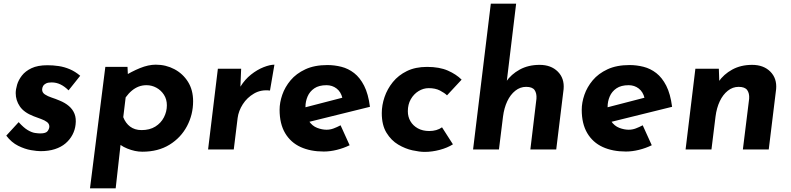

<svg xmlns="http://www.w3.org/2000/svg" viewBox="-20 -809 4279 1039"><path d="M199 9Q181 9 148 3.5Q115 -2 78.5 -20Q42 -38 14 -75L81 -148Q108 -118 130 -105Q152 -92 169.5 -89.5Q187 -87 198 -87Q229 -87 238 -100Q247 -113 247 -124Q247 -139 234.5 -148.5Q222 -158 202.5 -165Q183 -172 162 -180Q110 -200 87.5 -233Q65 -266 65 -305Q65 -325 72.5 -350.5Q80 -376 98.5 -400Q117 -424 150.5 -440Q184 -456 237 -456Q267 -456 297.5 -451.5Q328 -447 357.5 -434.5Q387 -422 414 -399L351 -320Q330 -341 307.5 -352Q285 -363 259 -363Q240 -363 229 -357.5Q218 -352 213 -343Q208 -334 208 -324Q208 -308 223 -298Q238 -288 259.5 -281Q281 -274 302 -265Q332 -253 353 -235Q374 -217 383.5 -192.5Q393 -168 389 -135Q386 -106 372 -79.5Q358 -53 334.5 -33Q311 -13 277 -2Q243 9 199 9Z M750 12Q711 12 669 -5Q627 -22 607 -49L639 -85L606 210H467L550 -447H670L674 -362L644 -392Q692 -422 737.5 -440.5Q783 -459 823 -459Q878 -459 924 -434.5Q970 -410 997.5 -366Q1025 -322 1025 -261Q1025 -189 992 -126.5Q959 -64 897.5 -26Q836 12 750 12ZM746 -105Q790 -105 820.5 -124Q851 -143 867 -174Q883 -205 883 -239Q883 -272 867 -296.5Q851 -321 826 -334.5Q801 -348 773 -348Q750 -348 730.5 -340.5Q711 -333 693.5 -318.5Q676 -304 660 -282L647 -175Q653 -159 662.5 -146Q672 -133 684 -124Q696 -115 711.5 -110Q727 -105 746 -105Z M1285 -437 1281 -340Q1305 -379 1338.5 -405.5Q1372 -432 1406.5 -445.5Q1441 -459 1465 -459L1441 -319Q1393 -325 1355 -303Q1317 -281 1294 -245Q1271 -209 1266 -171L1245 0H1106L1159 -437Z M1747 -107Q1767 -107 1785.5 -114Q1804 -121 1823 -131L1872 -23Q1839 -7 1802.5 2Q1766 11 1732 11Q1660 11 1606.5 -13.5Q1553 -38 1523 -88.5Q1493 -139 1493 -215Q1493 -254 1507.5 -296Q1522 -338 1552.5 -374.5Q1583 -411 1632.5 -434Q1682 -457 1752 -457Q1790 -457 1827.5 -447.5Q1865 -438 1896.5 -413.5Q1928 -389 1950.5 -345Q1973 -301 1982 -231L1630 -144L1608 -222L1882 -293L1833 -278Q1825 -312 1801.5 -330Q1778 -348 1747 -348Q1706 -348 1681 -331Q1656 -314 1644.5 -287Q1633 -260 1633 -231Q1633 -181 1651.5 -154Q1670 -127 1696.5 -117Q1723 -107 1747 -107Z M2431 -28Q2401 -9 2359.5 2Q2318 13 2278 13Q2251 13 2212 4.5Q2173 -4 2135 -26.5Q2097 -49 2071.5 -90.5Q2046 -132 2046 -197Q2046 -240 2061 -284Q2076 -328 2106 -365Q2136 -402 2182 -424.5Q2228 -447 2291 -447Q2358 -447 2403.5 -427Q2449 -407 2478 -378L2399 -293Q2386 -306 2361 -319Q2336 -332 2300 -332Q2271 -332 2245 -316Q2219 -300 2203 -272Q2187 -244 2187 -207Q2187 -177 2201 -153Q2215 -129 2241 -114.5Q2267 -100 2303 -100Q2323 -100 2340.5 -105Q2358 -110 2372 -120Z M2718 -366Q2746 -407 2792.5 -432.5Q2839 -458 2900 -458Q2962 -458 2998.5 -421.5Q3035 -385 3030 -327L2990 0H2850L2883 -275Q2885 -304 2873 -321.5Q2861 -339 2827 -339Q2795 -339 2768.5 -318Q2742 -297 2725 -261Q2708 -225 2702 -178L2680 0H2540L2636 -789H2773L2719 -341Z M3382 -107Q3402 -107 3420.5 -114Q3439 -121 3458 -131L3507 -23Q3474 -7 3437.5 2Q3401 11 3367 11Q3295 11 3241.5 -13.5Q3188 -38 3158 -88.5Q3128 -139 3128 -215Q3128 -254 3142.5 -296Q3157 -338 3187.5 -374.5Q3218 -411 3267.5 -434Q3317 -457 3387 -457Q3425 -457 3462.5 -447.5Q3500 -438 3531.5 -413.5Q3563 -389 3585.5 -345Q3608 -301 3617 -231L3265 -144L3243 -222L3517 -293L3468 -278Q3460 -312 3436.5 -330Q3413 -348 3382 -348Q3341 -348 3316 -331Q3291 -314 3279.5 -287Q3268 -260 3268 -231Q3268 -181 3286.5 -154Q3305 -127 3331.5 -117Q3358 -107 3382 -107Z M3870 -437 3873 -350 3868 -366Q3896 -407 3942.5 -432.5Q3989 -458 4050 -458Q4112 -458 4148.5 -421.5Q4185 -385 4180 -327L4140 0H4000L4034 -275Q4036 -304 4023.5 -321.5Q4011 -339 3977 -339Q3945 -339 3918.5 -318Q3892 -297 3875 -261Q3858 -225 3852 -178L3830 0H3690L3743 -437Z"/></svg>

Font: Josefin Sans Thin
Style: Bold Italic
Weight: 700
Italic angle: -7°
Version: Version 2.000